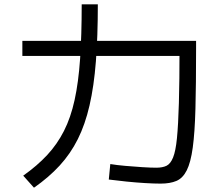

<svg xmlns="http://www.w3.org/2000/svg" viewBox="-20 -837 1040 893"><path d="M727 17Q697 17 655 14.5Q613 12 568.5 7.5Q524 3 486 -2L493 -74Q523 -69 563 -65.5Q603 -62 642.5 -59.5Q682 -57 707 -57Q736 -57 754.5 -66Q773 -75 785 -104.5Q797 -134 803 -194.5Q809 -255 812 -357.5Q815 -460 815 -617L855 -577H84V-647H892V-610Q892 -444 889 -332Q886 -220 876.5 -150.5Q867 -81 848.5 -44.5Q830 -8 800.5 4.5Q771 17 727 17ZM88 -20Q153 -66 199.5 -116Q246 -166 277.5 -228Q309 -290 327 -372Q345 -454 352.5 -563Q360 -672 360 -817H435Q435 -667 426 -551.5Q417 -436 396.5 -347Q376 -258 342 -190Q308 -122 257.5 -67Q207 -12 138 36Z"/></svg>

Font: M PLUS 1 Thin
Style: Regular
Weight: 400
Version: Version 1.001